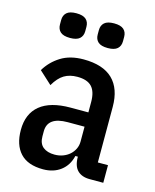

<svg xmlns="http://www.w3.org/2000/svg" viewBox="-112 -807 721 895"><g transform="rotate(15 248.5 -359.5)"><path d="M404 0Q366 0 345 -21Q324 -42 324 -87H312Q301 -40 266.5 -14Q232 12 182 12Q108 12 71.5 -27.5Q35 -67 35 -139Q35 -217 85 -258Q135 -299 232 -299H318V-349Q318 -399 296 -422.5Q274 -446 226 -446Q189 -446 162.5 -430Q136 -414 114 -376L53 -432Q79 -476 123.5 -504Q168 -532 233 -532Q327 -532 374 -486.5Q421 -441 421 -353V-85H470V0ZM216 -68Q238 -68 256.5 -75Q275 -82 288.5 -94Q302 -106 310 -122.5Q318 -139 318 -158V-230H237Q140 -230 140 -160V-136Q140 -101 160.5 -84.5Q181 -68 216 -68ZM145 -612Q113 -612 98.5 -625Q84 -638 84 -661V-682Q84 -705 98.5 -718Q113 -731 145 -731Q177 -731 191.5 -718Q206 -705 206 -682V-661Q206 -638 191.5 -625Q177 -612 145 -612ZM327 -612Q295 -612 280.5 -625Q266 -638 266 -661V-682Q266 -705 280.5 -718Q295 -731 327 -731Q359 -731 373.5 -718Q388 -705 388 -682V-661Q388 -638 373.5 -625Q359 -612 327 -612Z"/></g></svg>

Font: IBM Plex Sans Condensed Medium
Style: Regular
Weight: 500
Width: 3
Designer: Mike Abbink, Paul van der Laan, Pieter van Rosmalen
Foundry: Bold Monday
Version: Version 1.3